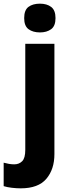

<svg xmlns="http://www.w3.org/2000/svg" viewBox="-71 -881 384 1048"><path d="M61 -782Q61 -826 84.5 -843.5Q108 -861 147 -861Q185 -861 208.5 -843Q232 -825 232 -782Q232 -739 208 -721.5Q184 -704 147 -704Q109 -704 85 -721.5Q61 -739 61 -782ZM42 147Q19 147 -6.5 144Q-32 141 -51 135V7Q-36 11 -22 13.5Q-8 16 7 16Q33 16 50 -1Q67 -18 67 -63V-642H226V-40Q226 43 182 95Q138 147 42 147Z"/></svg>

Font: Noto Sans Telugu UI SemiCondensed ExtraBold
Style: Regular
Weight: 800
Width: 4
Designer: Jelle Bosma - Monotype Design Team
Foundry: Monotype Imaging Inc.
Version: Version 2.005; ttfautohint (v1.8.4.7-5d5b)